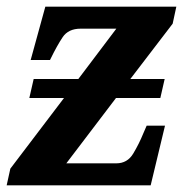

<svg xmlns="http://www.w3.org/2000/svg" viewBox="-20 -556 562 576"><path d="M0 0 11 -50 172 -262H68L81 -319H215L329 -470H222Q185 -470 168 -444.5Q151 -419 132 -380L130 -376H72L116 -536H509L498 -485L371 -319H474L461 -262H328L179 -66H329Q362 -66 379.5 -95Q397 -124 410 -156L420 -179H475L432 0Z"/></svg>

Font: Noto Serif SemiCondensed
Style: Bold Italic
Weight: 700
Width: 4
Italic angle: -12°
Designer: Monotype Design Team
Foundry: Monotype Imaging Inc.
Version: Version 2.014